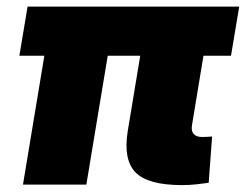

<svg xmlns="http://www.w3.org/2000/svg" viewBox="-20 -549 731 571"><path d="M522 1.5Q419.4 1.5 382.8 -36.6Q346.2 -74.7 359.9 -159.2L415 -491.7H603L550.8 -175.8Q548.3 -159.2 556.2 -150.4Q564 -141.6 581.5 -141.6Q588.9 -141.6 597.7 -142.1Q606.4 -142.6 610.8 -143.1L600.6 -5.4Q587.4 -3.4 565.7 -1Q543.9 1.5 522 1.5ZM48.3 0 129.9 -491.7H318.4L236.8 0ZM37.6 -383.3 62 -529.3H691.4L667 -383.3Z"/></svg>

Font: Inter 24pt Black
Style: Italic
Weight: 900
Italic angle: -9.3988°
Designer: Rasmus Andersson
Foundry: rsms
Version: Version 4.001;git-66647c0bb